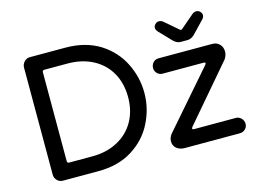

<svg xmlns="http://www.w3.org/2000/svg" viewBox="-93 -887 1386 1027"><g transform="rotate(-15 599.5 -373.5)"><path d="M939 -582Q918 -582 899 -601L833 -670Q830 -674 827.5 -678.5Q825 -683 825 -689Q824 -700 833.5 -709.5Q843 -719 855 -719Q865 -719 874 -713L950 -648Q958 -640 966 -648L1042 -713Q1051 -719 1061 -719Q1073 -719 1082.5 -709.5Q1092 -700 1091 -689Q1091 -683 1088.5 -678.5Q1086 -674 1083 -670L1017 -601Q998 -582 977 -582ZM139 -28Q120 -28 107 -41.5Q94 -55 94 -73V-666Q94 -684 107 -698Q120 -712 139 -712H335Q445 -712 525 -663Q603 -613 642 -534.5Q681 -456 681 -370Q681 -284 642 -206Q603 -127 524.5 -77.5Q446 -28 335 -28ZM196 -113H324Q365 -113 400.5 -121.5Q436 -130 465 -146Q525 -178 558 -236Q591 -294 591 -370Q591 -409 582.5 -443Q574 -477 558 -505Q525 -563 464.5 -595Q404 -627 324 -627H196Q185 -627 185 -615V-125Q185 -113 196 -113ZM813 -28Q786 -28 768.5 -42.5Q751 -57 751 -81Q751 -103 767 -122L1034 -429Q1045 -443 1028 -443H802Q784 -443 772 -455.5Q760 -468 760 -485Q760 -502 771.5 -515Q783 -528 802 -528H1098Q1124 -528 1139.5 -512Q1155 -496 1155 -471Q1155 -451 1142 -431L882 -127Q872 -113 888 -113H1118Q1136 -113 1148.5 -100Q1161 -87 1161 -70Q1161 -52 1148.5 -40Q1136 -28 1118 -28Z"/></g></svg>

Font: Huninn
Style: Regular
Weight: 400
Designer: justfont
Foundry: justfont
Version: Version 1.003